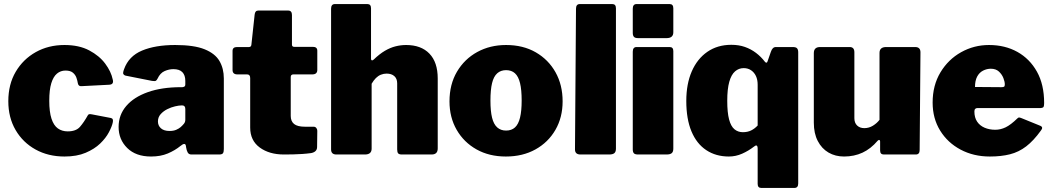

<svg xmlns="http://www.w3.org/2000/svg" viewBox="-20 -762 5189 947"><path d="M298 -540Q370 -540 420 -513.5Q470 -487 499 -448Q528 -409 536 -370Q543 -345 518 -344L381 -337Q367 -336 364 -351Q362 -364 357 -378.5Q352 -393 339.5 -403.5Q327 -414 303 -414Q279 -414 261 -399Q243 -384 233 -351.5Q223 -319 223 -265Q223 -210 234 -176.5Q245 -143 265.5 -128.5Q286 -114 314 -114Q355 -114 374.5 -136.5Q394 -159 413 -193Q415 -197 419 -198.5Q423 -200 433 -198L527 -180Q541 -177 536 -157Q532 -138 517 -109.5Q502 -81 474 -54Q446 -27 402.5 -8.5Q359 10 298 10Q218 10 155.5 -24.5Q93 -59 57 -120.5Q21 -182 21 -263Q21 -346 57.5 -408Q94 -470 156.5 -505Q219 -540 298 -540Z M870 -42Q843 -20 807.5 -5Q772 10 725 10Q650 10 607.5 -32Q565 -74 565 -136Q565 -195 602.5 -239Q640 -283 709 -307.5Q778 -332 872 -332H879Q883 -332 888.5 -334.5Q894 -337 894 -346V-363Q894 -391 879.5 -406Q865 -421 835 -421Q814 -421 792 -411.5Q770 -402 757 -374Q753 -366 748.5 -363.5Q744 -361 730 -363L599 -389Q592 -391 588.5 -396.5Q585 -402 592 -421Q615 -485 680.5 -512.5Q746 -540 844 -540Q937 -540 989 -519Q1041 -498 1062.5 -461Q1084 -424 1084 -375V-27Q1084 -12 1079.5 -6Q1075 0 1061 0H924Q911 0 905.5 -10.5Q900 -21 898 -35L897 -42Q894 -62 870 -42ZM894 -224Q894 -242 879 -242H875Q863 -242 843.5 -237.5Q824 -233 805 -223.5Q786 -214 772.5 -199Q759 -184 759 -163Q759 -142 774 -129Q789 -116 816 -116Q836 -116 849.5 -122Q863 -128 871 -135Q880 -143 887 -151.5Q894 -160 894 -171V-224Z M1427 -395Q1414 -395 1414 -382V-190Q1414 -164 1430.5 -150.5Q1447 -137 1484 -137H1527Q1535 -137 1540 -131Q1545 -125 1545 -117L1544 -37Q1544 -13 1515 -7Q1493 -4 1470.5 -2.5Q1448 -1 1425.5 -0.5Q1403 0 1380 0Q1308 0 1261 -34.5Q1214 -69 1214 -133V-377Q1214 -395 1199 -395H1151Q1127 -395 1127 -417V-511Q1127 -530 1149 -530H1208Q1219 -530 1220 -542L1236 -690Q1238 -710 1254 -710H1401Q1420 -710 1420 -688V-542Q1420 -531 1431 -531H1523Q1545 -531 1545 -512V-417Q1545 -395 1520 -395Z M1639 0Q1613 0 1613 -25V-719Q1613 -742 1632 -742H1792Q1810 -742 1810 -721V-472Q1810 -466 1813.5 -464.5Q1817 -463 1823 -468Q1852 -496 1878.5 -511.5Q1905 -527 1931 -533.5Q1957 -540 1983 -540Q2057 -540 2098 -497.5Q2139 -455 2139 -375V-30Q2139 0 2109 0H1962Q1949 0 1944 -5.5Q1939 -11 1939 -25V-351Q1939 -374 1925 -386.5Q1911 -399 1887 -399Q1872 -399 1858.5 -393.5Q1845 -388 1834 -377Q1823 -366 1813 -349V-29Q1813 0 1780 0H1639Z M2475 10Q2393 10 2330.5 -25Q2268 -60 2232.5 -121.5Q2197 -183 2197 -262Q2197 -346 2234 -408.5Q2271 -471 2334 -505.5Q2397 -540 2476 -540Q2560 -540 2622.5 -504Q2685 -468 2720 -405.5Q2755 -343 2755 -262Q2755 -183 2719.5 -121.5Q2684 -60 2621 -25Q2558 10 2475 10ZM2476 -118Q2503 -118 2520 -133.5Q2537 -149 2545 -182Q2553 -215 2553 -266Q2553 -319 2545 -352Q2537 -385 2520 -400.5Q2503 -416 2476 -416Q2450 -416 2432.5 -400.5Q2415 -385 2407 -352Q2399 -319 2399 -266Q2399 -214 2407 -181.5Q2415 -149 2432.5 -133.5Q2450 -118 2476 -118Z M3018 -29Q3018 -13 3010 -6.5Q3002 0 2985 0H2843Q2816 0 2816 -25L2821 -719Q2821 -742 2840 -742H3000Q3018 -742 3018 -721Z M3301 -29Q3301 -13 3293 -6.5Q3285 0 3268 0H3127Q3112 0 3106.5 -6Q3101 -12 3101 -25V-507Q3101 -530 3120 -530H3283Q3301 -530 3301 -510ZM3301 -603Q3301 -574 3268 -574H3127Q3112 -574 3106.5 -580.5Q3101 -587 3101 -600V-719Q3101 -742 3120 -742H3283Q3301 -742 3301 -721Z M3890 -530Q3906 -530 3911.5 -523.5Q3917 -517 3917 -504V143Q3917 165 3898 165H3735Q3717 165 3717 145V-28Q3717 -42 3712 -44Q3707 -46 3699 -39Q3672 -18 3640.5 -4Q3609 10 3575 10Q3511 10 3463.5 -21.5Q3416 -53 3390.5 -114Q3365 -175 3365 -264Q3365 -348 3392 -410Q3419 -472 3469 -506.5Q3519 -541 3587 -541Q3624 -541 3654 -530.5Q3684 -520 3709 -501Q3734 -482 3753 -457Q3762 -447 3766 -460L3782 -506Q3786 -518 3792 -524Q3798 -530 3807 -530ZM3717 -344Q3717 -369 3708.5 -387Q3700 -405 3684.5 -415.5Q3669 -426 3648 -426Q3624 -426 3605.5 -410Q3587 -394 3577 -358.5Q3567 -323 3567 -265Q3567 -207 3576 -173Q3585 -139 3602.5 -124.5Q3620 -110 3644 -110Q3667 -110 3684.5 -118.5Q3702 -127 3717 -143Z M4243 -130Q4266 -130 4285.5 -142Q4305 -154 4318 -171V-501Q4318 -530 4351 -530H4494Q4520 -530 4520 -504L4516 -22Q4516 0 4497 0H4339Q4321 0 4321 -20V-64Q4321 -70 4317.5 -71.5Q4314 -73 4309 -68Q4275 -28 4234 -9Q4193 10 4143 10Q4100 10 4066.5 -9.5Q4033 -29 4013.5 -66.5Q3994 -104 3994 -157V-500Q3994 -530 4025 -530H4171Q4194 -530 4194 -504V-179Q4194 -156 4207.5 -143Q4221 -130 4243 -130Z M4786 -212Q4786 -182 4799.5 -162Q4813 -142 4836.5 -132Q4860 -122 4889 -122Q4915 -122 4940 -134Q4965 -146 4998 -178Q5002 -182 5005.5 -182.5Q5009 -183 5019 -179L5110 -142Q5128 -135 5114 -118Q5078 -68 5041.5 -40Q5005 -12 4961.5 -1Q4918 10 4862 10Q4782 10 4718 -24Q4654 -58 4617 -118Q4580 -178 4580 -256Q4580 -341 4618.5 -405Q4657 -469 4720.5 -504.5Q4784 -540 4858 -540Q4937 -540 4998 -506Q5059 -472 5094.5 -408.5Q5130 -345 5130 -254Q5130 -241 5127.5 -235.5Q5125 -230 5112 -229H4801Q4794 -229 4790 -225Q4786 -221 4786 -212ZM4919 -332Q4929 -332 4932.5 -334.5Q4936 -337 4936 -346Q4936 -359 4929 -377Q4922 -395 4907 -409Q4892 -423 4867 -423Q4847 -423 4828.5 -413.5Q4810 -404 4799.5 -384Q4789 -364 4789 -333Z"/></svg>

Font: Libre Franklin Black
Style: Regular
Weight: 900
Designer: Pablo Impallari, Rodrigo Fuenzalida, Nhung Nguyen
Foundry: Impallari Type
Version: Version 3.000